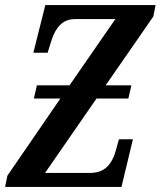

<svg xmlns="http://www.w3.org/2000/svg" viewBox="-22 -734 631 754"><path d="M-2 0 7 -44 215 -347H111L123 -399H251L431 -659H273Q237 -659 214.5 -636.5Q192 -614 180 -575L165 -527H109L156 -714H589L580 -669L393 -399H494L482 -347H357L155 -55H333Q373 -55 397.5 -78Q422 -101 434 -147L445 -187H500L455 0Z"/></svg>

Font: Noto Serif ExtraCondensed SemiBold
Style: Italic
Weight: 600
Width: 2
Italic angle: -12°
Designer: Monotype Design Team
Foundry: Monotype Imaging Inc.
Version: Version 2.013